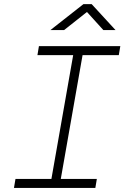

<svg xmlns="http://www.w3.org/2000/svg" viewBox="-20 -919 626 939"><path d="M48.3 0 55.7 -43.9H231.4L337.9 -649.4H163.1L170.4 -693.4H568.4L561 -649.4H383.8L277.3 -43.9H453.6L446.3 0ZM226.6 -772 388.2 -898.9H428.2L544.9 -772H485.4L405.3 -860.4L293.5 -772Z"/></svg>

Font: Cascadia Mono NF ExtraLight
Style: Italic
Weight: 200
Italic angle: -10°
Monospace: yes
Designer: Aaron Bell
Foundry: Saja Typeworks
Version: Version 2404.023; ttfautohint (v1.8.4)